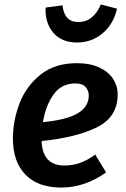

<svg xmlns="http://www.w3.org/2000/svg" viewBox="-20 -828 565 863"><path d="M167 -194Q171 -84 270 -84Q306 -84 339 -95.5Q372 -107 408 -133L457 -53Q361 15 256 15Q150 15 94 -43.5Q38 -102 38 -205Q38 -285 67.5 -362.5Q97 -440 161.5 -492Q226 -544 326 -544Q384 -544 425.5 -525Q467 -506 488 -474Q509 -442 509 -404Q509 -302 416 -256Q323 -210 167 -194ZM379 -399Q379 -420 365 -436.5Q351 -453 319 -453Q256 -453 220.5 -403Q185 -353 173 -279Q279 -289 329 -318.5Q379 -348 379 -399ZM185 -794 261 -804Q269 -729 332 -729Q367 -729 392.5 -750Q418 -771 433 -808L506 -789Q491 -721 442 -679Q393 -637 326 -637Q257 -637 219.5 -681Q182 -725 185 -794Z"/></svg>

Font: FiraGO Medium
Style: Italic
Weight: 500
Italic angle: -8°
Designer: bBox Type GmbH
Foundry: bBox Type GmbH
Version: Version 1.001